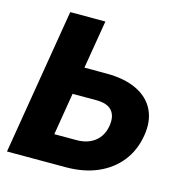

<svg xmlns="http://www.w3.org/2000/svg" viewBox="-107 -826 882 925"><g transform="rotate(15 333.5 -364.0)"><path d="M265.6 -486.8H376Q465.8 -486.8 526.9 -457.5Q587.9 -428.2 614.5 -374Q641.1 -319.8 628.9 -246.1Q616.7 -170.4 573.5 -115.2Q530.3 -60.1 461.4 -30Q392.6 0 302.2 0H9.8L130.4 -727.5H305.7ZM243.2 -350.1 208.5 -139.6H318.8Q375 -139.6 410.9 -168Q446.8 -196.3 455.1 -248Q462.9 -296.4 439.9 -323.2Q417 -350.1 360.4 -350.1Z"/></g></svg>

Font: Inter Extra Bold
Style: Italic
Weight: 800
Italic angle: -9.39999°
Designer: Rasmus Andersson
Foundry: rsms
Version: Version 4.000;git-3c8e0fc